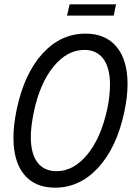

<svg xmlns="http://www.w3.org/2000/svg" viewBox="-20 -855 611 885"><path d="M42 -220Q42 -279 57 -351Q92 -516 176 -608Q260 -700 374 -700Q467 -700 517.5 -639Q568 -578 568 -467Q568 -410 553 -339Q518 -175 433 -82.5Q348 10 234 10Q141 10 91.5 -50Q42 -110 42 -220ZM474 -351Q487 -412 487 -465Q487 -542 456.5 -583.5Q426 -625 369 -625Q290 -625 227 -548.5Q164 -472 136 -339Q122 -272 122 -224Q122 -147 152.5 -106.5Q183 -66 241 -66Q319 -66 382 -142Q445 -218 474 -351ZM301 -835H515L504 -783H289Z"/></svg>

Font: Decalotype
Style: Italic
Weight: 400
Italic angle: -12°
Designer: Alfredo Marco Pradil
Foundry: Alfredo Marco Pradil
Version: Version 1.0